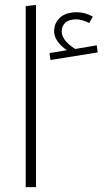

<svg xmlns="http://www.w3.org/2000/svg" viewBox="-20 -764 434 784"><path d="M379 -550 186 -519 182 -547 253 -559Q228 -576 214.5 -596Q201 -616 201 -636Q201 -670 225 -692Q249 -714 294 -714Q328 -714 359 -696L344 -670Q314 -685 292 -685Q261 -685 246.5 -671Q232 -657 232 -636Q232 -599 287 -564L375 -579ZM85 0V-739L127 -744V0Z"/></svg>

Font: FiraGO ExtraLight
Style: Regular
Weight: 200
Designer: bBox Type
Foundry: bBox Type GmbH
Version: Version 1.001